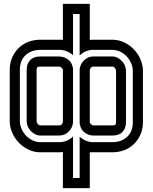

<svg xmlns="http://www.w3.org/2000/svg" viewBox="-20 -782 787 986"><path d="M355 -153Q353 -127 333 -106.5Q313 -86 285 -86H187Q173 -86 160.5 -92.5Q148 -99 138 -109.5Q128 -120 122.5 -133Q117 -146 117 -160V-423Q117 -454 134.5 -473Q152 -492 187 -492H285Q299 -492 312 -486.5Q325 -481 335 -472Q343 -465 348 -453.5Q353 -442 355 -430ZM187 -440Q175 -440 171.5 -436.5Q168 -433 168 -423V-160Q168 -154 173.5 -146Q179 -138 187 -138H285Q293 -138 298 -144.5Q303 -151 303 -158V-425Q301 -430 295.5 -435Q290 -440 285 -440ZM389 -425Q391 -451 411 -471.5Q431 -492 459 -492H557Q571 -492 583.5 -485.5Q596 -479 606 -468.5Q616 -458 621.5 -445Q627 -432 627 -418V-155Q627 -124 609.5 -105Q592 -86 557 -86H459Q445 -86 432 -91.5Q419 -97 409 -106Q401 -113 396 -124.5Q391 -136 389 -148ZM557 -138Q569 -138 572.5 -141.5Q576 -145 576 -155V-418Q576 -424 570.5 -432Q565 -440 557 -440H459Q451 -440 446 -433.5Q441 -427 441 -420V-153Q443 -148 448.5 -143Q454 -138 459 -138ZM285 -578Q290 -578 294 -578Q298 -578 303 -577V-762H441V-577Q446 -577 450 -577.5Q454 -578 459 -578H557Q589 -578 617.5 -564.5Q646 -551 667.5 -528.5Q689 -506 701.5 -477Q714 -448 714 -418V-155Q714 -120 701.5 -91.5Q689 -63 668 -42.5Q647 -22 618.5 -11Q590 0 557 0H459H441V184H303V-1Q298 -1 294 -0.5Q290 0 285 0H187Q155 0 126.5 -13.5Q98 -27 76.5 -49.5Q55 -72 42.5 -101Q30 -130 30 -160V-423Q30 -458 42.5 -486.5Q55 -515 76 -535.5Q97 -556 125.5 -567Q154 -578 187 -578ZM389 -80Q403 -67 421 -59.5Q439 -52 459 -52H557Q603 -52 632.5 -79Q662 -106 662 -155V-418Q662 -438 653.5 -457.5Q645 -477 631 -492Q617 -507 597.5 -516.5Q578 -526 557 -526H459Q439 -526 421 -518.5Q403 -511 389 -497V-710H355V-498Q341 -511 323 -518.5Q305 -526 285 -526H187Q141 -526 111.5 -499Q82 -472 82 -423V-160Q82 -140 90.5 -120.5Q99 -101 113 -86Q127 -71 146.5 -61.5Q166 -52 187 -52H285Q305 -52 323 -59.5Q341 -67 355 -81V132H389Z"/></svg>

Font: Aurach Bi
Style: Regular
Weight: 400
Designer: Peter Wiegel
Foundry: Peter Wiegel
Version: Version 1.002